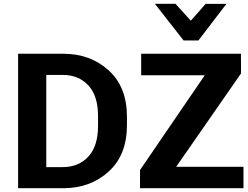

<svg xmlns="http://www.w3.org/2000/svg" viewBox="-20 -995 1310 1015"><path d="M75.7 0H314.2Q457.5 0 554.3 -87.9Q651.1 -175.8 651.1 -333.3V-377.9Q651.1 -535.4 554.3 -623.2Q457.5 -710.9 314.2 -710.9H75.7ZM224.6 -111.6V-598.9H312Q395.3 -598.9 446.8 -543.8Q498.3 -488.8 498.3 -380.6V-330.3Q498.3 -222.2 446.8 -166.9Q395.3 -111.6 312 -111.6ZM720.2 0H1267.1V-113.3H911.4L1254.2 -606.9L1253.7 -710.9H726.3V-597.2H1062.5L720.2 -96.2ZM950.4 -781.2H1029.1L1176.8 -974.4H1066.9L988.8 -885.5L907.7 -974.9H798.8Z"/></svg>

Font: Roboto Flex
Style: Regular
Weight: 400
Designer: Berlow after Robertson
Foundry: Google
Version: Version 3.200;gftools[0.9.32]